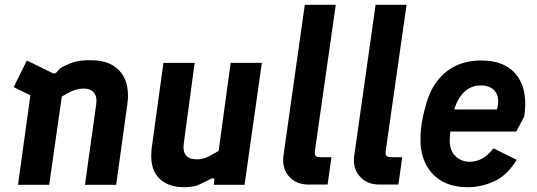

<svg xmlns="http://www.w3.org/2000/svg" viewBox="-20 -770 2236 800"><path d="M55 0 117 -448 173 -340 37 -407 92 -518 198 -466Q208 -461 215 -468L230 -485Q268 -507 296.5 -513.5Q325 -520 364 -519Q444 -518 483.5 -468.5Q523 -419 510 -331L464 0H334L381 -336Q385 -369 370.5 -385Q356 -401 329 -401Q312 -401 296.5 -396.5Q281 -392 262.5 -382Q244 -372 219 -356L241 -392L185 0Z M746 10Q676 10 638.5 -32Q601 -74 613 -160L661 -508H791L746 -174Q741 -139 755 -122.5Q769 -106 802 -106Q813 -106 825.5 -109Q838 -112 854 -120.5Q870 -129 891 -141L941 -508H1071L999 0H871L873 -18Q875 -25 870 -26.5Q865 -28 859 -25Q843 -17 828 -9.5Q813 -2 798 4Q786 7 773 8.5Q760 10 746 10Z M1266 -1Q1214 -1 1184 -35Q1154 -69 1161 -121L1250 -750H1379L1292 -140Q1290 -126 1295.5 -120.5Q1301 -115 1313 -115H1361L1345 -1Z M1561 -1Q1509 -1 1479 -35Q1449 -69 1456 -121L1545 -750H1674L1587 -140Q1585 -126 1590.5 -120.5Q1596 -115 1608 -115H1656L1640 -1Z M1929 10Q1865 10 1821 -15.5Q1777 -41 1754.5 -85.5Q1732 -130 1732 -186Q1732 -224 1737.5 -258.5Q1743 -293 1752 -323Q1768 -388 1800.5 -431Q1833 -474 1879.5 -496Q1926 -518 1985 -518Q2041 -518 2079 -499.5Q2117 -481 2138.5 -449Q2160 -417 2166 -374.5Q2172 -332 2164 -284L2131 -222H1831L1843 -314H2051Q2063 -362 2044 -388Q2025 -414 1983 -414Q1939 -414 1909.5 -382Q1880 -350 1867 -293Q1863 -272 1859.5 -248Q1856 -224 1854 -191Q1852 -145 1876.5 -120.5Q1901 -96 1938 -96Q1964 -96 1988.5 -109Q2013 -122 2036 -152L2133 -104Q2093 -39 2039 -14.5Q1985 10 1929 10Z"/></svg>

Font: Finlandica SemiBold
Style: Italic
Weight: 600
Italic angle: -8°
Designer: Niklas Ekholm, Juho Hiilivirta, Jaakko Suomalainen
Foundry: Helsinki Type Studio
Version: Version 1.063